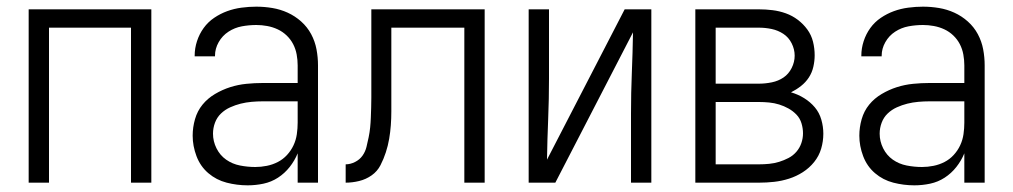

<svg xmlns="http://www.w3.org/2000/svg" viewBox="-20 -548 3040 576"><path d="M66 0V-520H434V0H373V-465H127V0Z M723 8Q691 8 660 0Q629 -8 605 -28.5Q581 -49 569.5 -79.5Q558 -110 558 -141Q558 -166 565 -190.5Q572 -215 587.5 -234Q603 -253 625 -266Q647 -279 670.5 -286.5Q694 -294 719 -296.5Q744 -299 768 -299H873V-352Q873 -368 870 -384.5Q867 -401 859.5 -415.5Q852 -430 840 -441.5Q828 -453 813 -460Q798 -467 781.5 -470Q765 -473 749 -473Q727 -473 705.5 -469Q684 -465 665.5 -453Q647 -441 636 -421.5Q625 -402 625 -381V-379H564V-381Q564 -403 571 -424.5Q578 -446 591 -464Q604 -482 622.5 -494.5Q641 -507 661.5 -514.5Q682 -522 704.5 -525Q727 -528 749 -528Q773 -528 797 -524Q821 -520 843 -510Q865 -500 883.5 -483.5Q902 -467 913.5 -445.5Q925 -424 929.5 -400Q934 -376 934 -352V0H873V-88Q864 -66 849 -47Q834 -28 814 -15Q794 -2 770.5 3Q747 8 723 8ZM746 -47Q763 -47 780.5 -50.5Q798 -54 813.5 -62Q829 -70 841 -83Q853 -96 860.5 -112Q868 -128 870.5 -145.5Q873 -163 873 -180V-244H768Q752 -244 735 -242.5Q718 -241 702 -237Q686 -233 670.5 -226Q655 -219 643 -207.5Q631 -196 625 -180Q619 -164 619 -147Q619 -124 629.5 -103Q640 -82 658.5 -69Q677 -56 700 -51.5Q723 -47 746 -47Z M1373 0V-465H1154V-256Q1154 -235 1154 -214Q1154 -193 1152.5 -172.5Q1151 -152 1147.5 -131.5Q1144 -111 1137.5 -91Q1131 -71 1121.5 -52.5Q1112 -34 1095 -22Q1078 -10 1057.5 -5Q1037 0 1017 0V-55Q1031 -55 1045 -62Q1059 -69 1067.5 -81Q1076 -93 1079.5 -107.5Q1083 -122 1086 -136.5Q1089 -151 1090.5 -166Q1092 -181 1092.5 -195.5Q1093 -210 1093.5 -225Q1094 -240 1094 -255V-520H1434V0Z M1566 0V-520H1627V-312Q1627 -251 1624.5 -190.5Q1622 -130 1621 -69L1854 -520H1934V0H1873V-208Q1873 -269 1875.5 -329.5Q1878 -390 1879 -451L1646 0Z M2066 0V-520H2257Q2277 -520 2297.5 -517.5Q2318 -515 2337.5 -508Q2357 -501 2373.5 -488.5Q2390 -476 2402 -459.5Q2414 -443 2419 -423Q2424 -403 2424 -382Q2424 -365 2420 -347.5Q2416 -330 2406.5 -315.5Q2397 -301 2383 -290Q2369 -279 2353 -271Q2374 -265 2392.5 -253.5Q2411 -242 2424.5 -226Q2438 -210 2444 -189Q2450 -168 2450 -147Q2450 -124 2443.5 -102Q2437 -80 2422.5 -62Q2408 -44 2388.5 -31.5Q2369 -19 2347 -12Q2325 -5 2302.5 -2.5Q2280 0 2257 0ZM2127 -297H2257Q2276 -297 2295.5 -301Q2315 -305 2330.5 -315.5Q2346 -326 2355 -344Q2364 -362 2364 -381Q2364 -400 2355 -418Q2346 -436 2330 -446.5Q2314 -457 2295 -461Q2276 -465 2257 -465H2127ZM2127 -55H2257Q2272 -55 2287.5 -56.5Q2303 -58 2317.5 -62.5Q2332 -67 2345.5 -74Q2359 -81 2369 -92.5Q2379 -104 2384 -118.5Q2389 -133 2389 -148Q2389 -163 2384.5 -178Q2380 -193 2369.5 -204Q2359 -215 2345.5 -222.5Q2332 -230 2317.5 -234.5Q2303 -239 2287.5 -240.5Q2272 -242 2257 -242H2127Z M2723 8Q2691 8 2660 0Q2629 -8 2605 -28.5Q2581 -49 2569.5 -79.5Q2558 -110 2558 -141Q2558 -166 2565 -190.5Q2572 -215 2587.5 -234Q2603 -253 2625 -266Q2647 -279 2670.5 -286.5Q2694 -294 2719 -296.5Q2744 -299 2768 -299H2873V-352Q2873 -368 2870 -384.5Q2867 -401 2859.5 -415.5Q2852 -430 2840 -441.5Q2828 -453 2813 -460Q2798 -467 2781.5 -470Q2765 -473 2749 -473Q2727 -473 2705.5 -469Q2684 -465 2665.5 -453Q2647 -441 2636 -421.5Q2625 -402 2625 -381V-379H2564V-381Q2564 -403 2571 -424.5Q2578 -446 2591 -464Q2604 -482 2622.5 -494.5Q2641 -507 2661.5 -514.5Q2682 -522 2704.5 -525Q2727 -528 2749 -528Q2773 -528 2797 -524Q2821 -520 2843 -510Q2865 -500 2883.5 -483.5Q2902 -467 2913.5 -445.5Q2925 -424 2929.5 -400Q2934 -376 2934 -352V0H2873V-88Q2864 -66 2849 -47Q2834 -28 2814 -15Q2794 -2 2770.5 3Q2747 8 2723 8ZM2746 -47Q2763 -47 2780.5 -50.5Q2798 -54 2813.5 -62Q2829 -70 2841 -83Q2853 -96 2860.5 -112Q2868 -128 2870.5 -145.5Q2873 -163 2873 -180V-244H2768Q2752 -244 2735 -242.5Q2718 -241 2702 -237Q2686 -233 2670.5 -226Q2655 -219 2643 -207.5Q2631 -196 2625 -180Q2619 -164 2619 -147Q2619 -124 2629.5 -103Q2640 -82 2658.5 -69Q2677 -56 2700 -51.5Q2723 -47 2746 -47Z"/></svg>

Font: Iosevka Fixed Light
Style: Regular
Weight: 300
Monospace: yes
Designer: Belleve Invis
Foundry: Belleve Invis
Version: Version 32.3.0